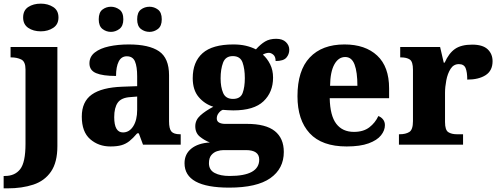

<svg xmlns="http://www.w3.org/2000/svg" viewBox="-43 -794 2739 1054"><path d="M181 -622Q140 -622 112 -641Q84 -660 84 -698Q84 -737 112 -755.5Q140 -774 181 -774Q220 -774 249 -755.5Q278 -737 278 -698Q278 -660 249 -641Q220 -622 181 -622ZM-23 240V172H-16Q39 172 68 134.5Q97 97 97 -4V-413Q97 -456 73.5 -467.5Q50 -479 18 -479H15V-536H272V8Q272 97 237 148Q202 199 140 219.5Q78 240 -2 240Z M563 10Q498 10 452 -30Q406 -70 406 -154Q406 -236 461 -275Q516 -314 628 -318L710 -321V-375Q710 -428 698 -456.5Q686 -485 653 -485Q623 -485 608.5 -456Q594 -427 594 -377Q521 -377 484.5 -392.5Q448 -408 448 -446Q448 -483 477.5 -506Q507 -529 556 -539.5Q605 -550 664 -550Q775 -550 830 -512.5Q885 -475 885 -381V-128Q885 -87 898 -72Q911 -57 945 -57H949V0H742L719 -62H710Q687 -35 667.5 -19.5Q648 -4 624 3Q600 10 563 10ZM632 -67Q667 -67 688.5 -101Q710 -135 710 -191V-264L673 -261Q623 -258 603.5 -230.5Q584 -203 584 -151Q584 -67 632 -67ZM778 -619Q751 -619 730.5 -635Q710 -651 710 -688Q710 -726 730.5 -741.5Q751 -757 778 -757Q803 -757 824 -741.5Q845 -726 845 -688Q845 -651 824 -635Q803 -619 778 -619ZM566 -619Q540 -619 519.5 -635Q499 -651 499 -688Q499 -726 519.5 -741.5Q540 -757 566 -757Q591 -757 612.5 -741.5Q634 -726 634 -688Q634 -651 612.5 -635Q591 -619 566 -619Z M1215 236Q970 236 970 102Q970 52 1007 22Q1044 -8 1109 -12Q1080 -23 1054.5 -43.5Q1029 -64 1029 -101Q1029 -135 1056.5 -160Q1084 -185 1128 -208Q1080 -223 1047.5 -261.5Q1015 -300 1015 -365Q1015 -454 1069 -502Q1123 -550 1238 -550Q1276 -550 1306 -543Q1336 -536 1362 -523Q1387 -551 1412 -566Q1437 -581 1473 -581Q1508 -581 1526.5 -563Q1545 -545 1545 -521Q1545 -496 1529 -477.5Q1513 -459 1470 -459Q1470 -483 1457.5 -493.5Q1445 -504 1433 -504Q1424 -504 1415 -501Q1406 -498 1400 -494Q1424 -473 1440 -441Q1456 -409 1456 -368Q1456 -288 1403.5 -238Q1351 -188 1238 -188Q1227 -188 1208 -189Q1189 -190 1180 -191Q1168 -187 1157.5 -173.5Q1147 -160 1147 -144Q1147 -128 1160 -121Q1173 -114 1192 -114H1312Q1416 -114 1465.5 -74.5Q1515 -35 1515 40Q1515 132 1441 184Q1367 236 1215 236ZM1236 -251Q1277 -251 1289 -283.5Q1301 -316 1301 -365Q1301 -416 1288.5 -451Q1276 -486 1235 -486Q1195 -486 1181.5 -450Q1168 -414 1168 -364Q1168 -316 1182 -283.5Q1196 -251 1236 -251ZM1217 172Q1380 172 1380 82Q1380 30 1307 30H1184Q1167 30 1148.5 36Q1130 42 1117 57.5Q1104 73 1104 102Q1104 139 1135.5 155.5Q1167 172 1217 172Z M1860 10Q1724 10 1657 -62.5Q1590 -135 1590 -266Q1590 -407 1657.5 -478.5Q1725 -550 1848 -550Q1962 -550 2027.5 -489Q2093 -428 2093 -309V-255H1767Q1769 -159 1803 -114.5Q1837 -70 1900 -70Q1952 -70 1984.5 -95Q2017 -120 2034 -157Q2050 -151 2060 -138Q2070 -125 2070 -107Q2070 -78 2048.5 -51Q2027 -24 1980.5 -7Q1934 10 1860 10ZM1919 -323Q1919 -398 1903.5 -439.5Q1888 -481 1852 -481Q1815 -481 1792.5 -440.5Q1770 -400 1769 -323Z M2147 0V-57H2151Q2184 -57 2204 -69.5Q2224 -82 2224 -129V-411Q2224 -455 2207 -467Q2190 -479 2157 -479H2154V-536H2373L2393 -450H2398Q2421 -502 2455 -525.5Q2489 -549 2549 -549Q2607 -549 2634 -523.5Q2661 -498 2661 -458Q2661 -406 2623 -381.5Q2585 -357 2522 -357Q2522 -398 2513 -420Q2504 -442 2476 -442Q2447 -442 2430.5 -416Q2414 -390 2407 -353Q2400 -316 2400 -285V-124Q2400 -80 2418 -68.5Q2436 -57 2465 -57H2499V0Z"/></svg>

Font: Noto Serif Tamil ExtraBold
Style: Italic
Weight: 800
Italic angle: -12°
Designer: Indian Type Foundry, Tom Grace, and the Monotype Design Team
Foundry: Monotype Imaging Inc.
Version: Version 2.003; ttfautohint (v1.8.4.7-5d5b)